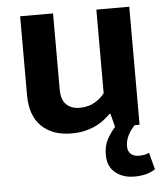

<svg xmlns="http://www.w3.org/2000/svg" viewBox="-50 -522 662 773"><g transform="rotate(-5 280.5 -135.5)"><path d="M368 -477H501V0H481Q443 40 443 82Q443 102 455 113Q467 124 487 124Q501 124 510.5 122Q520 120 529 116L547 184Q514 206 462 206Q416 206 385.5 181Q355 156 355 109Q355 71 370.5 44Q386 17 402 0L388 -54H384Q373 -43 358.5 -31.5Q344 -20 324.5 -10.5Q305 -1 280.5 5Q256 11 226 11Q149 11 104.5 -32Q60 -75 60 -159V-477H193V-170Q193 -127 213.5 -108Q234 -89 266 -89Q302 -89 327.5 -104Q353 -119 368 -139Z"/></g></svg>

Font: Mukta
Style: Bold
Weight: 700
Designer: Girish Dalvi and Yashodeep Gholap
Foundry: Ek Type
Version: Version 2.538;PS 1.002;hotconv 16.6.51;makeotf.lib2.5.65220;